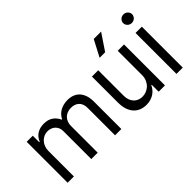

<svg xmlns="http://www.w3.org/2000/svg" viewBox="-61 -1293 1809 1809"><g transform="rotate(-45 844.0 -388.5)"><path d="M76.7 -545.5H157.7V-460.2H164.8Q181.8 -504.3 219.6 -528.4Q257.5 -552.6 311.1 -552.6Q365.1 -552.6 401.1 -528.4Q437.1 -504.3 457.4 -460.2H463.1Q473.7 -481.5 489.5 -498.6Q505.3 -515.6 525.9 -527.5Q546.5 -539.4 571.9 -546Q597.3 -552.6 626.4 -552.6Q663 -552.6 693.5 -541.4Q724.1 -530.2 746.1 -506.9Q768.1 -483.7 780.4 -448.3Q792.6 -413 792.6 -365.1V0H708.8V-365.1Q708.8 -395.2 699.9 -416.5Q691.1 -437.9 675.8 -451.3Q660.5 -464.8 640.4 -471.1Q620.4 -477.3 598 -477.3Q569.2 -477.3 546.9 -468Q524.5 -458.8 509.1 -442.5Q493.6 -426.1 485.4 -403.8Q477.3 -381.4 477.3 -355.1V0H392V-373.6Q392 -397 384.1 -416Q376.1 -435 361.9 -448.7Q347.7 -462.4 327.8 -469.8Q307.9 -477.3 284.1 -477.3Q259.6 -477.3 237.2 -467.2Q214.8 -457 197.8 -438.9Q180.8 -420.8 170.6 -395.8Q160.5 -370.7 160.5 -340.9V0H76.7Z M1289.8 -545.5H1373.6V0H1289.8V-92.3H1284.1Q1274.5 -71.7 1259.6 -53.4Q1244.7 -35.2 1224.4 -21.8Q1204.2 -8.5 1178.6 -0.7Q1153.1 7.1 1122.2 7.1Q1083.8 7.1 1051.5 -5.5Q1019.2 -18.1 995.7 -43.7Q972.3 -69.2 959.2 -108Q946 -146.7 946 -198.9V-545.5H1029.8V-204.5Q1029.8 -174.7 1038.7 -150.6Q1047.6 -126.4 1063.4 -109.4Q1079.2 -92.3 1101.2 -83.1Q1123.2 -73.9 1149.1 -73.9Q1172.6 -73.9 1197.4 -82.7Q1222.3 -91.6 1242.9 -110.1Q1263.5 -128.6 1276.6 -156.6Q1289.8 -184.7 1289.8 -223ZM1208.8 -784.1H1306.8L1196 -619.3H1122.2Z M1527 -545.5H1610.8V0H1527ZM1569.6 -636.4Q1557.5 -636.4 1546.5 -640.8Q1535.5 -645.2 1527.5 -653.1Q1519.5 -660.9 1514.7 -671.2Q1509.9 -681.5 1509.9 -693.2Q1509.9 -704.9 1514.7 -715.2Q1519.5 -725.5 1527.5 -733.3Q1535.5 -741.1 1546.5 -745.6Q1557.5 -750 1569.6 -750Q1582 -750 1592.9 -745.6Q1603.7 -741.1 1611.7 -733.3Q1619.7 -725.5 1624.5 -715.2Q1629.3 -704.9 1629.3 -693.2Q1629.3 -681.5 1624.5 -671.2Q1619.7 -660.9 1611.7 -653.1Q1603.7 -645.2 1592.9 -640.8Q1582 -636.4 1569.6 -636.4Z"/></g></svg>

Font: Fast_Sans-Dotted
Style: Regular
Weight: 400
Version: Version 3.018